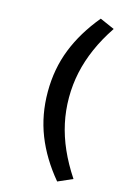

<svg xmlns="http://www.w3.org/2000/svg" viewBox="-136 -784 694 1041"><g transform="rotate(15 211.5 -263.0)"><path d="M295 194Q208 90 164 -22Q120 -134 120 -263Q120 -392 164 -503.5Q208 -615 295 -720L377 -684Q330 -614 299.5 -544.5Q269 -475 254 -405.5Q239 -336 239 -263Q239 -190 254 -120.5Q269 -51 299.5 18Q330 87 377 158Z"/></g></svg>

Font: Nunito Sans 7pt Expanded SemiBold
Style: Regular
Weight: 600
Width: 7
Designer: Vernon Adams
Foundry: Vernon Adams
Version: Version 3.101;gftools[0.9.27]